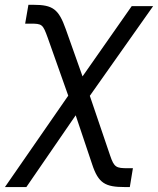

<svg xmlns="http://www.w3.org/2000/svg" viewBox="-29 -571 654 796"><path d="M-8.5 204.5H80.3L284.8 -93L353 110.1C378.9 188.9 407.3 204.5 488.6 204.5H509.2L522 126.4H501.4C453.1 126.4 444.2 123.2 427.6 73.9L343.4 -173.7L605.8 -545.5H517L313.2 -254.3L243.6 -450.3C214.1 -533.4 190 -551.1 109.4 -551.1H88.8L75.3 -473H95.9C146 -473 148.4 -470.9 169 -414.1L253.9 -174.4Z"/></svg>

Font: Magic Ui Pro
Style: Italic
Weight: 400
Italic angle: -9.39999°
Designer: Stefan Endress, Andreas Faust
Version: Version 1.000;FEAKit 1.0